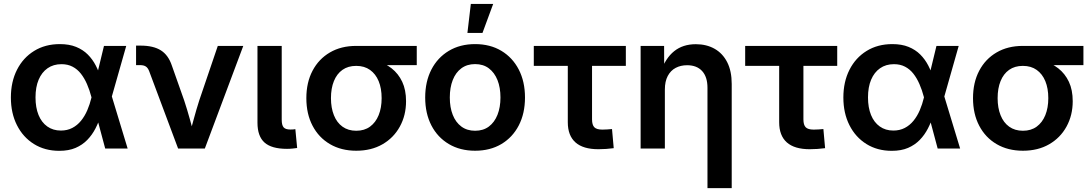

<svg xmlns="http://www.w3.org/2000/svg" viewBox="-20 -766 5627 990"><path d="M285.6 11.7Q211.4 11.7 155 -23.4Q98.6 -58.6 67.4 -120.6Q36.1 -182.6 36.1 -263.2Q36.1 -344.2 67.6 -406.2Q99.1 -468.3 156 -503.4Q212.9 -538.6 288.6 -538.6Q336.9 -538.6 372.3 -524.2Q407.7 -509.8 432.6 -484.9Q457.5 -460 474.1 -427.7Q490.7 -395.5 501 -359.4H534.7L555.7 -272L638.2 0H522.5L451.2 -266.1Q441.9 -301.8 428.5 -332.5Q415 -363.3 397 -386.2Q378.9 -409.2 354.2 -422.1Q329.6 -435.1 296.9 -435.1Q255.4 -435.1 225.3 -414.1Q195.3 -393.1 179.2 -355Q163.1 -316.9 163.1 -263.7Q163.1 -211.4 178.7 -173.1Q194.3 -134.8 223.9 -113.8Q253.4 -92.8 293.9 -92.8Q326.7 -92.8 352.5 -106.2Q378.4 -119.6 397.7 -143.3Q417 -167 430.2 -197.8Q443.4 -228.5 451.7 -263.2L516.1 -529.3H630.9L555.2 -263.2L534.2 -172.9H500.5Q489.3 -136.7 472.2 -103.5Q455.1 -70.3 429.9 -44.4Q404.8 -18.6 369.6 -3.4Q334.5 11.7 285.6 11.7Z M898.4 0 749 -399.4Q742.7 -416 731.9 -423.1Q721.2 -430.2 702.6 -430.2H681.6V-530.8H704.6Q771 -530.8 809.6 -506.3Q848.1 -481.9 866.2 -427.7L929.7 -248Q945.3 -200.7 958.3 -153.6Q971.2 -106.4 984.4 -58.6H953.6Q966.8 -106.4 979.5 -153.6Q992.2 -200.7 1007.3 -248L1103 -529.3H1234.4L1036.1 0Z M1460 1.5Q1380.4 1.5 1344 -31Q1307.6 -63.5 1307.6 -133.3V-529.3H1432.6V-148.9Q1432.6 -120.6 1442.4 -109.4Q1452.1 -98.1 1477.5 -98.1Q1485.4 -98.1 1491.7 -98.6Q1498 -99.1 1502.9 -100.1L1512.2 -2.9Q1502 -1.5 1488.5 0Q1475.1 1.5 1460 1.5Z M1816.9 11.2Q1739.7 11.2 1681.6 -22.7Q1623.5 -56.6 1591.6 -117.7Q1559.6 -178.7 1559.6 -259.8Q1559.6 -340.8 1591.6 -401.4Q1623.5 -461.9 1681.2 -495.6Q1738.8 -529.3 1816.4 -529.3H2128.9V-430.2H1908.2L1816.4 -426.3Q1774.9 -426.3 1745.8 -405.8Q1716.8 -385.3 1701.7 -347.9Q1686.5 -310.5 1686.5 -259.8Q1686.5 -210 1701.7 -171.9Q1716.8 -133.8 1746.1 -112.8Q1775.4 -91.8 1816.9 -91.8Q1858.9 -91.8 1887.9 -113Q1917 -134.3 1932.4 -172.1Q1947.8 -210 1947.8 -259.8Q1947.8 -310.5 1932.4 -347.7Q1917 -384.8 1887.9 -405.5Q1858.9 -426.3 1816.9 -426.3V-467.3Q1871.1 -467.3 1917.7 -454.1Q1964.4 -440.9 1999.3 -413.6Q2034.2 -386.2 2054 -344.2Q2073.7 -302.2 2073.7 -244.1Q2073.7 -171.4 2041.7 -113.3Q2009.8 -55.2 1952.1 -22Q1894.5 11.2 1816.9 11.2Z M2429.7 11.2Q2352.5 11.2 2294.4 -23.2Q2236.3 -57.6 2204.3 -119.4Q2172.4 -181.2 2172.4 -263.2Q2172.4 -345.2 2204.3 -407.2Q2236.3 -469.2 2294.4 -503.9Q2352.5 -538.6 2429.7 -538.6Q2507.3 -538.6 2565.2 -503.9Q2623 -469.2 2655 -407.2Q2687 -345.2 2687 -263.2Q2687 -181.2 2655 -119.4Q2623 -57.6 2565.2 -23.2Q2507.3 11.2 2429.7 11.2ZM2429.7 -91.8Q2471.7 -91.8 2500.7 -113.5Q2529.8 -135.3 2545.2 -174.1Q2560.5 -212.9 2560.5 -263.2Q2560.5 -314.5 2545.2 -353Q2529.8 -391.6 2500.7 -413.6Q2471.7 -435.5 2429.7 -435.5Q2388.2 -435.5 2358.9 -413.8Q2329.6 -392.1 2314.5 -353.3Q2299.3 -314.5 2299.3 -263.2Q2299.3 -212.4 2314.5 -173.8Q2329.6 -135.3 2358.9 -113.5Q2388.2 -91.8 2429.7 -91.8ZM2390.1 -596.2 2407.7 -745.6H2522.9L2467.8 -596.2Z M3065.4 3.4Q2986.8 3.4 2947.3 -31.7Q2907.7 -66.9 2907.7 -135.7V-426.3H2732.4V-529.3H3207V-426.3H3032.7V-150.4Q3032.7 -122.1 3044.4 -109.9Q3056.2 -97.7 3085.9 -97.7Q3097.2 -97.7 3110.8 -98.6Q3124.5 -99.6 3135.7 -100.6L3144.5 -2Q3125.5 0.5 3105.5 2Q3085.4 3.4 3065.4 3.4Z M3408.2 -304.2V0H3283.2V-529.3H3404.3L3404.8 -396H3387.2Q3411.1 -465.8 3456.1 -502Q3501 -538.1 3567.9 -538.1Q3623 -538.1 3664.8 -514.4Q3706.5 -490.7 3729.7 -445.1Q3752.9 -399.4 3752.9 -333V204.1H3627.9V-313.5Q3627.9 -369.6 3600.3 -399.7Q3572.8 -429.7 3522.9 -429.7Q3489.7 -429.7 3463.9 -416Q3438 -402.3 3423.1 -374.3Q3408.2 -346.2 3408.2 -304.2Z M4155.3 3.4Q4076.7 3.4 4037.1 -31.7Q3997.6 -66.9 3997.6 -135.7V-426.3H3822.3V-529.3H4296.9V-426.3H4122.6V-150.4Q4122.6 -122.1 4134.3 -109.9Q4146 -97.7 4175.8 -97.7Q4187 -97.7 4200.7 -98.6Q4214.4 -99.6 4225.6 -100.6L4234.4 -2Q4215.3 0.5 4195.3 2Q4175.3 3.4 4155.3 3.4Z M4578.1 11.7Q4503.9 11.7 4447.5 -23.4Q4391.1 -58.6 4359.9 -120.6Q4328.6 -182.6 4328.6 -263.2Q4328.6 -344.2 4360.1 -406.2Q4391.6 -468.3 4448.5 -503.4Q4505.4 -538.6 4581.1 -538.6Q4629.4 -538.6 4664.8 -524.2Q4700.2 -509.8 4725.1 -484.9Q4750 -460 4766.6 -427.7Q4783.2 -395.5 4793.5 -359.4H4827.1L4848.1 -272L4930.7 0H4814.9L4743.7 -266.1Q4734.4 -301.8 4720.9 -332.5Q4707.5 -363.3 4689.5 -386.2Q4671.4 -409.2 4646.7 -422.1Q4622.1 -435.1 4589.4 -435.1Q4547.9 -435.1 4517.8 -414.1Q4487.8 -393.1 4471.7 -355Q4455.6 -316.9 4455.6 -263.7Q4455.6 -211.4 4471.2 -173.1Q4486.8 -134.8 4516.4 -113.8Q4545.9 -92.8 4586.4 -92.8Q4619.1 -92.8 4645 -106.2Q4670.9 -119.6 4690.2 -143.3Q4709.5 -167 4722.7 -197.8Q4735.8 -228.5 4744.1 -263.2L4808.6 -529.3H4923.3L4847.7 -263.2L4826.7 -172.9H4793Q4781.7 -136.7 4764.6 -103.5Q4747.6 -70.3 4722.4 -44.4Q4697.3 -18.6 4662.1 -3.4Q4627 11.7 4578.1 11.7Z M5254.4 11.2Q5177.2 11.2 5119.1 -22.7Q5061 -56.6 5029.1 -117.7Q4997.1 -178.7 4997.1 -259.8Q4997.1 -340.8 5029.1 -401.4Q5061 -461.9 5118.7 -495.6Q5176.3 -529.3 5253.9 -529.3H5566.4V-430.2H5345.7L5253.9 -426.3Q5212.4 -426.3 5183.3 -405.8Q5154.3 -385.3 5139.2 -347.9Q5124 -310.5 5124 -259.8Q5124 -210 5139.2 -171.9Q5154.3 -133.8 5183.6 -112.8Q5212.9 -91.8 5254.4 -91.8Q5296.4 -91.8 5325.4 -113Q5354.5 -134.3 5369.9 -172.1Q5385.3 -210 5385.3 -259.8Q5385.3 -310.5 5369.9 -347.7Q5354.5 -384.8 5325.4 -405.5Q5296.4 -426.3 5254.4 -426.3V-467.3Q5308.6 -467.3 5355.2 -454.1Q5401.9 -440.9 5436.8 -413.6Q5471.7 -386.2 5491.5 -344.2Q5511.2 -302.2 5511.2 -244.1Q5511.2 -171.4 5479.2 -113.3Q5447.3 -55.2 5389.6 -22Q5332 11.2 5254.4 11.2Z"/></svg>

Font: Inter 24pt SemiBold
Style: Regular
Weight: 600
Designer: Rasmus Andersson
Foundry: rsms
Version: Version 4.001;git-66647c0bb